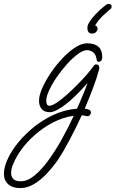

<svg xmlns="http://www.w3.org/2000/svg" viewBox="-154 -582 592 984"><path d="M101 -7Q73 -7 59.5 -23.5Q46 -40 46 -65Q46 -93 62.5 -130.5Q79 -168 106 -208Q133 -248 165.5 -282.5Q198 -317 231 -338.5Q264 -360 292 -360Q370 -360 370 -289Q370 -276 364 -270.5Q358 -265 352 -265Q344 -265 342 -273Q338 -305 322 -315Q306 -325 292 -325Q272 -325 245 -305Q218 -285 190 -254Q162 -223 137.5 -187.5Q113 -152 98 -119.5Q83 -87 83 -66Q83 -56 86.5 -48Q90 -40 98 -40Q113 -40 137 -56Q161 -72 189 -97Q217 -122 244.5 -150Q272 -178 293.5 -203Q315 -228 326 -244Q331 -252 339 -252Q355 -252 355 -233Q355 -231 354.5 -228.5Q354 -226 353 -223Q343 -185 323.5 -133Q304 -81 280 -25Q289 -24 299 -21Q312 -18 312 -5Q312 2 305.5 9Q299 16 289 13Q282 11 275.5 10Q269 9 265 9Q235 74 203 134.5Q171 195 143 237Q118 273 87 306.5Q56 340 21 361Q-14 382 -50 382Q-90 382 -112 362Q-134 342 -134 309Q-134 279 -118.5 242Q-103 205 -76 168Q-43 123 6.5 80Q56 37 116 8.5Q176 -20 241 -25Q257 -62 271 -95.5Q285 -129 295 -157Q233 -86 181.5 -46.5Q130 -7 101 -7ZM-97 305Q-97 323 -86 335Q-75 347 -47 347Q-13 347 23 317.5Q59 288 94.5 239Q130 190 163 131Q196 72 224 11Q169 19 118 45.5Q67 72 24.5 109.5Q-18 147 -47 188Q-55 199 -67 219.5Q-79 240 -88 262.5Q-97 285 -97 305ZM317 -410Q306 -410 300 -417.5Q294 -425 294 -436Q294 -441 294.5 -445Q295 -449 296 -453Q309 -485 357 -530Q371 -543 391 -558Q395 -562 402 -562Q411 -562 416 -557Q418 -555 418 -549Q418 -546 417 -542Q416 -538 411 -535Q366 -497 352 -478.5Q338 -460 333 -452Q346 -449 346 -435Q346 -427 339 -418.5Q332 -410 317 -410Z"/></svg>

Font: Meow Script
Style: Regular
Weight: 400
Designer: Robert E. Leuschke
Foundry: Robert E. Leuschke
Version: Version 1.010; ttfautohint (v1.8.3)